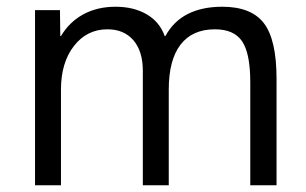

<svg xmlns="http://www.w3.org/2000/svg" viewBox="-20 -550 909 570"><path d="M84 0V-520H158L159 -443H161Q186 -485 227.5 -507.5Q269 -530 323 -530Q377 -530 415.5 -507.5Q454 -485 469 -443H471Q495 -487 537.5 -508.5Q580 -530 640 -530Q726 -530 763.5 -481Q801 -432 801 -316V0H723V-306Q723 -391 699 -427Q675 -463 618 -463Q551 -463 516 -417.5Q481 -372 481 -284V0H404V-340Q404 -398 376 -430.5Q348 -463 299 -463Q238 -463 199.5 -413.5Q161 -364 161 -284V0Z"/></svg>

Font: M PLUS 2 Thin
Style: Regular
Weight: 400
Version: Version 1.001